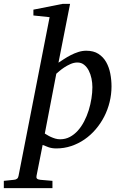

<svg xmlns="http://www.w3.org/2000/svg" viewBox="-116 -757 630 995"><path d="M362.8 -305.2Q362.8 -327.1 358.2 -349.9Q353.5 -372.6 344 -391.1Q334.5 -409.7 319.8 -421.4Q305.2 -433.1 285.2 -433.1Q267.1 -433.1 249 -425Q231 -417 216.1 -407Q201.2 -397 190.4 -387.5Q179.7 -377.9 175.8 -375L116.2 -64.9Q120.6 -62.5 128.7 -57.4Q136.7 -52.2 147.5 -47.4Q158.2 -42.5 170.4 -38.8Q182.6 -35.2 195.8 -35.2Q223.1 -35.2 246.1 -47.4Q269 -59.6 287.6 -80.3Q306.2 -101.1 320.3 -128.4Q334.5 -155.8 343.8 -185.8Q353 -215.8 357.9 -246.6Q362.8 -277.3 362.8 -305.2ZM461.9 -309.1Q461.9 -268.1 452.1 -228.3Q442.4 -188.5 424.1 -152.8Q405.8 -117.2 379.9 -86.9Q354 -56.6 322.3 -34.7Q290.5 -12.7 253.4 -0.2Q216.3 12.2 175.8 12.2Q153.3 12.2 135.3 5.9Q117.2 -0.5 105 -5.9L73.2 154.8Q71.3 163.1 75.4 168.2Q79.6 173.3 92.8 174.8L155.8 180.2V217.8H-96.2V180.2L-43.9 174.8Q-22.9 173.3 -20 154.8L141.1 -668L57.1 -676.8V-707L208 -736.8H247.1L187 -432.1Q199.7 -440.4 216.1 -451.2Q232.4 -461.9 251 -471.4Q269.5 -481 289.8 -487.5Q310.1 -494.1 331.1 -494.1Q369.1 -494.1 394.3 -477.8Q419.4 -461.4 434.3 -435.1Q449.2 -408.7 455.6 -375.5Q461.9 -342.3 461.9 -309.1Z"/></svg>

Font: Charis SIL Afr
Style: Italic
Weight: 400
Italic angle: -11°
Foundry: SIL International
Version: Version 5.000